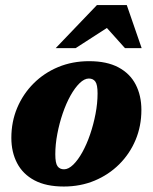

<svg xmlns="http://www.w3.org/2000/svg" viewBox="-20 -700 586 736"><path d="M321.5 -465.5Q389.5 -465.5 434 -441.8Q478.5 -418 500.2 -375.8Q522 -333.5 522 -278.5Q522 -217 499.8 -163.8Q477.5 -110.5 437 -70.2Q396.5 -30 342.5 -7.5Q288.5 15 224.5 15Q156.5 15 112 -8.8Q67.5 -32.5 45.5 -74.8Q23.5 -117 23.5 -171.5Q23.5 -233.5 46 -286.8Q68.5 -340 108.8 -380.2Q149 -420.5 203.2 -443Q257.5 -465.5 321.5 -465.5ZM225.5 -51Q242.5 -51 260.8 -68.8Q279 -86.5 295.8 -116.8Q312.5 -147 325.5 -185Q338.5 -223 346.2 -263.5Q354 -304 354 -342Q354 -375.5 345.5 -387.2Q337 -399 320.5 -399Q303.5 -399 285.2 -381.2Q267 -363.5 250.2 -333.5Q233.5 -303.5 220.5 -265.5Q207.5 -227.5 199.8 -187Q192 -146.5 192 -108.5Q192 -74.5 200.5 -62.8Q209 -51 225.5 -51ZM193.5 -515.5 351.5 -680.5H466L523 -515.5H459L368.5 -616.5H426.5L270 -515.5Z"/></svg>

Font: Newsreader 16pt 16pt ExtraBold
Style: Italic
Weight: 800
Italic angle: -17°
Version: Version 1.003